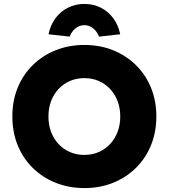

<svg xmlns="http://www.w3.org/2000/svg" viewBox="-20 -945 857 975"><path d="M408.7 10Q329 10 262.2 -17Q195.3 -44 145.8 -92.8Q96.3 -141.7 69.5 -208.1Q42.7 -274.5 42.7 -353.6Q42.7 -432.7 69.5 -498.8Q96.3 -565 145.8 -613.8Q195.3 -662.7 262.2 -689.7Q329.1 -716.7 408.3 -716.7Q488.3 -716.7 554.8 -689.7Q621.4 -662.7 670.8 -613.7Q720.3 -564.7 747.2 -498.5Q774 -432.3 774 -353.7Q774 -275 747.2 -208.5Q720.3 -142 670.8 -93Q621.4 -44 554.8 -17Q488.3 10 408.7 10ZM408.3 -158.3Q448 -158.3 481.2 -172.7Q514.3 -187 539 -213.5Q563.7 -240 577.2 -275.7Q590.7 -311.3 590.7 -353.5Q590.7 -395.7 577.2 -431.2Q563.7 -466.7 539 -493.2Q514.3 -519.7 481.2 -534Q448.1 -548.3 408.4 -548.3Q368.7 -548.3 335.5 -534Q302.3 -519.7 277.5 -493.3Q252.7 -467 239.3 -431.4Q226 -395.9 226 -353.1Q226 -311 239.3 -275.3Q252.7 -239.7 277.5 -213.3Q302.3 -187 335.4 -172.7Q368.5 -158.3 408.3 -158.3ZM333.7 -759 226.3 -771Q236 -817.7 261.5 -852.2Q287 -886.7 324.8 -905.8Q362.7 -925 408.3 -925Q455 -925 492.3 -905.8Q529.7 -886.7 555.3 -852.2Q581 -817.7 590.3 -771L483 -759Q473.3 -784.7 453 -801Q432.7 -817.3 408.3 -817.3Q384 -817.3 363.7 -801Q343.3 -784.7 333.7 -759Z"/></svg>

Font: Lexend Medium
Style: Regular
Weight: 500
Designer: Bonnie Shaver-Troup, Thomas Jockin
Foundry: Lexend
Version: Version 1.005